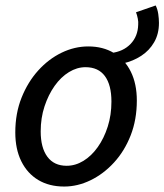

<svg xmlns="http://www.w3.org/2000/svg" viewBox="-20 -671 602 703"><path d="M431 -439 387 -477Q431 -482 458 -510Q485 -538 486 -581Q487 -590 484.5 -603Q482 -616 478 -626L550 -651Q557 -637 559.5 -619.5Q562 -602 562 -587Q562 -547 544.5 -516.5Q527 -486 497 -466.5Q467 -447 431 -439ZM215 12Q160 12 120 -12Q80 -36 58 -80.5Q36 -125 36 -186Q36 -256 59 -313.5Q82 -371 120 -413Q158 -455 205.5 -478Q253 -501 303 -501Q357 -501 397 -477Q437 -453 459 -408.5Q481 -364 481 -303Q481 -233 458.5 -175.5Q436 -118 397.5 -76Q359 -34 311.5 -11Q264 12 215 12ZM224 -64Q256 -64 285.5 -82Q315 -100 338 -132.5Q361 -165 374.5 -207.5Q388 -250 388 -299Q388 -360 364 -392.5Q340 -425 293 -425Q262 -425 232.5 -407Q203 -389 180 -356.5Q157 -324 143 -281.5Q129 -239 129 -190Q129 -130 153.5 -97Q178 -64 224 -64Z"/></svg>

Font: Source Sans 3 ExtraLight Medium
Style: Italic
Weight: 500
Italic angle: -11°
Version: Version 3.052;hotconv 1.1.0;makeotfexe 2.6.0